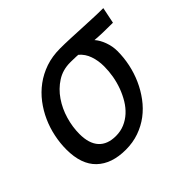

<svg xmlns="http://www.w3.org/2000/svg" viewBox="-123 -658 825 825"><g transform="rotate(-45 289.5 -245.0)"><path d="M455.1 -419.9Q471.2 -401.9 481.4 -373.8Q491.7 -345.7 491.7 -316.9Q491.7 -277.3 483.4 -238Q475.1 -198.7 459 -162.6Q442.9 -126.5 419.4 -95Q396 -63.5 365.7 -40.5Q335.4 -17.6 298.1 -4.4Q260.7 8.8 217.3 8.8Q131.8 8.8 84.5 -36.6Q37.1 -82 37.1 -172.9Q37.1 -210.9 45.2 -249.8Q53.2 -288.6 69.3 -324.7Q85.4 -360.8 109.6 -392.6Q133.8 -424.3 165.8 -448Q197.8 -471.7 237.5 -485.4Q277.3 -499 325.2 -499Q354 -499 385.7 -497.6Q417.5 -496.1 450.4 -494.6Q483.4 -493.2 516.1 -491.7Q548.8 -490.2 579.1 -490.2L564 -416.5Q532.2 -416.5 505.1 -417.2Q478 -418 455.1 -419.9ZM361.3 -424.3Q356.9 -424.8 350.6 -425Q344.2 -425.3 333.5 -425.5Q322.8 -425.8 320.6 -425.8Q318.4 -425.8 313 -425.8Q268.1 -425.8 233.2 -403.3Q198.2 -380.9 173.8 -345.2Q149.4 -309.6 136.7 -266.1Q124 -222.7 124 -180.2Q124 -122.1 150.9 -92.5Q177.7 -63 229 -63Q257.3 -63 281.5 -73.2Q305.7 -83.5 325.2 -101.3Q344.7 -119.1 359.4 -143.3Q374 -167.5 384.3 -195.1Q394.5 -222.7 399.7 -252.2Q404.8 -281.7 404.8 -311Q404.8 -345.7 394.5 -375.2Q384.3 -404.8 361.3 -424.3Z"/></g></svg>

Font: Code New Roman
Style: Italic
Weight: 400
Italic angle: -11°
Monospace: yes
Designer: Sam Radian
Foundry: Code New Roman
Version: Version 1.508 October 19, 2014